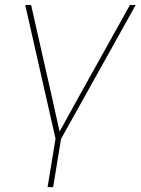

<svg xmlns="http://www.w3.org/2000/svg" viewBox="-20 -556 571 780"><path d="M206.5 11.7 82.5 -535.6H106.4L190.4 -164.1Q199.2 -127 207 -89.4Q214.8 -51.8 223.6 -14.6H217.8Q239.3 -51.8 259.5 -89.4Q279.8 -127 300.8 -164.1L507.8 -535.6H531.2L226.1 11.7ZM173.3 204.1 207.5 -3.9H230L195.8 204.1Z"/></svg>

Font: Inter 20pt Thin
Style: Italic
Weight: 250
Italic angle: -9.3988°
Version: Version 4.001;git-66647c0bb